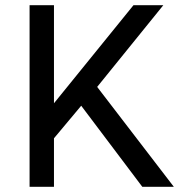

<svg xmlns="http://www.w3.org/2000/svg" viewBox="-20 -720 722 740"><path d="M94 0V-700H188V-322L494.5 -700H609.5L354.5 -385L650 0H528.5L293 -312.5L188 -187V0Z"/></svg>

Font: Geologica Roman Light
Style: Regular
Weight: 300
Designer: Sindre Bremnes, Frode Helland
Foundry: Monokrom Skriftforlag AS
Version: Version 1.010;gftools[0.9.28]